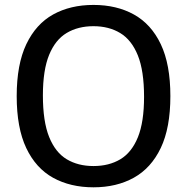

<svg xmlns="http://www.w3.org/2000/svg" viewBox="-20 -770 778 799"><path d="M369 9.5Q273 9.5 201 -30.2Q129 -70 89.2 -154Q49.5 -238 49.5 -370Q49.5 -502 89.5 -586Q129.5 -670 201.2 -709.8Q273 -749.5 369 -749.5Q465.5 -749.5 537.5 -709.5Q609.5 -669.5 649.2 -585.8Q689 -502 689 -370Q689 -238 649 -154.2Q609 -70.5 537 -30.5Q465 9.5 369 9.5ZM369 -79Q433.5 -79 480.8 -107.2Q528 -135.5 553.8 -198.8Q579.5 -262 579.5 -367Q579.5 -475.5 553.5 -539.8Q527.5 -604 480.2 -632.5Q433 -661 369 -661Q305 -661 257.8 -633Q210.5 -605 184.5 -541.8Q158.5 -478.5 158.5 -373Q158.5 -264.5 184.5 -200Q210.5 -135.5 257.8 -107.2Q305 -79 369 -79Z"/></svg>

Font: Encode Sans Condensed Thin Medium
Style: Regular
Weight: 500
Version: Version 3.002